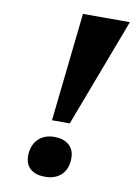

<svg xmlns="http://www.w3.org/2000/svg" viewBox="-83 -768 584 830"><g transform="rotate(10 209.5 -353.0)"><path d="M161 -238H239L419 -714H213ZM174 8C221 8 272 -17 272 -91C272 -143 235 -169 184 -169C124 -169 86 -129 86 -69C86 -16 122 8 174 8Z"/></g></svg>

Font: Noto Serif SemiCondensed Black
Style: Italic
Weight: 900
Width: 4
Italic angle: -12°
Designer: Monotype Design Team
Foundry: Monotype Imaging Inc.
Version: Version 2.014